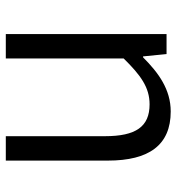

<svg xmlns="http://www.w3.org/2000/svg" viewBox="6 -600 594 645"><g transform="rotate(90 302.5 -277.0)"><path d="M94 0H176V-396C232 -453 273 -483 330 -483C405 -483 437 -437 437 -333V0H519V-343C519 -481 467 -554 354 -554C280 -554 224 -513 172 -461H169L161 -540H94Z"/></g></svg>

Font: ChiuKong Gothic MN Normal
Style: Regular
Weight: 350
Designer: Ryoko NISHIZUKA 西塚涼子 (kana, bopomofo & ideographs); Paul D. Hunt (Latin, Greek & Cyrillic); Sandoll Communications 산돌커뮤니
Foundry: Adobe
Version: Version 1.300